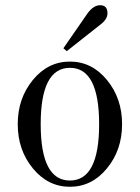

<svg xmlns="http://www.w3.org/2000/svg" viewBox="-20 -704 536 736"><path d="M364 -684Q392 -684 392 -653Q392 -630 364 -609L236 -508L223 -519L315 -652Q338 -684 364 -684ZM248 -12Q360 -12 360 -228Q360 -444 248 -444Q136 -444 136 -228Q136 -12 248 -12ZM248 12Q164 12 106 -58.5Q48 -129 48 -228Q48 -327 106 -397.5Q164 -468 248 -468Q332 -468 390 -397.5Q448 -327 448 -228Q448 -129 390 -58.5Q332 12 248 12Z"/></svg>

Font: Old Standard TT
Style: Regular
Weight: 400
Designer: Alexey Kryukov <alexios@thessalonica.org.ru>
Version: Version 2.2